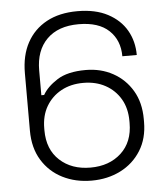

<svg xmlns="http://www.w3.org/2000/svg" viewBox="-52 -761 714 822"><g transform="rotate(-5 305.0 -350.0)"><path d="M309 14Q240 14 184.5 -14Q129 -42 96.5 -95Q64 -148 64 -222V-469Q64 -545 93.5 -599.5Q123 -654 178 -684Q233 -714 311 -714Q388 -714 441 -686Q494 -658 521 -611Q548 -564 548 -505H486Q486 -574 441.5 -616Q397 -658 311 -658Q223 -658 174.5 -609.5Q126 -561 126 -476V-369H138Q157 -403 201.5 -431.5Q246 -460 324 -460Q389 -460 441 -431.5Q493 -403 523.5 -351.5Q554 -300 554 -229V-217Q554 -146 521.5 -94Q489 -42 433.5 -14Q378 14 309 14ZM309 -42Q390 -42 441 -89Q492 -136 492 -218V-226Q492 -281 468.5 -321Q445 -361 404 -383.5Q363 -406 309 -406Q255 -406 214 -383.5Q173 -361 149.5 -321Q126 -281 126 -226V-218Q126 -136 177 -89Q228 -42 309 -42Z"/></g></svg>

Font: Space Grotesk Light Light
Style: Regular
Weight: 300
Version: Version 2.000